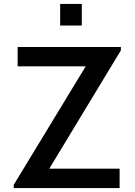

<svg xmlns="http://www.w3.org/2000/svg" viewBox="-20 -960 687 980"><path d="M287 -829.5V-940H397.5V-829.5ZM50 0V-16.5L417.5 -621.5H70V-720H597V-703L231.5 -99H590.5V0Z"/></svg>

Font: Manrope ExtraLight SemiBold
Style: Regular
Weight: 600
Version: Version 4.504